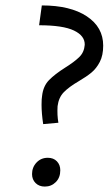

<svg xmlns="http://www.w3.org/2000/svg" viewBox="-20 -681 408 707"><path d="M134 -661Q239 -661 299.5 -621Q360 -581 360 -513Q360 -477 347.5 -453Q335 -429 317 -414Q299 -399 270 -382Q234 -361 215 -341.5Q196 -322 192 -290Q190 -257 195 -229L139 -224Q133 -264 133 -295Q133 -318 135 -328Q139 -364 160.5 -386Q182 -408 220 -432Q255 -454 272.5 -471.5Q290 -489 292 -516Q293 -549 252.5 -568.5Q212 -588 124 -588ZM98 -40Q98 -65 114.5 -82.5Q131 -100 156 -100Q177 -100 189.5 -87Q202 -74 202 -54Q202 -27 185.5 -10.5Q169 6 145 6Q124 6 111 -7Q98 -20 98 -40Z"/></svg>

Font: Ysabeau Medium
Style: Italic
Weight: 500
Italic angle: -12°
Designer: Christian Thalmann (Catharsis Fonts)
Version: Version 0.003